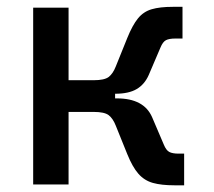

<svg xmlns="http://www.w3.org/2000/svg" viewBox="-20 -540 626 562"><path d="M261.7 -265.6 254.4 -305.2Q285.6 -305.2 298.1 -314.7Q310.5 -324.2 318.8 -345.2L352.5 -428.7Q367.7 -466.3 383.8 -486.1Q399.9 -505.9 423.8 -512.9Q447.8 -520 485.8 -520H514.2V-427.2H493.2Q475.1 -427.2 465.8 -422.4Q456.5 -417.5 449.7 -400.9L415.5 -320.8Q403.3 -293 380.1 -279.3Q356.9 -265.6 317.4 -265.6ZM77.1 0V-517.6H180.7V0ZM173.3 -212.4V-305.2H316.9V-212.4ZM490.7 2.4Q452.6 2.4 427.5 -4.6Q402.3 -11.7 385 -31.5Q367.7 -51.3 352.5 -88.9L318.8 -172.4Q310.5 -193.4 298.1 -202.9Q285.6 -212.4 254.4 -212.4L261.7 -252H322.3Q401.4 -252 425.3 -196.8L459.5 -116.7Q466.3 -100.1 475.6 -95.2Q484.9 -90.3 502.9 -90.3H519V2.4Z"/></svg>

Font: Cascadia Code PL
Style: Regular
Weight: 400
Monospace: yes
Designer: Aaron Bell
Foundry: Saja Typeworks
Version: Version 2102.003